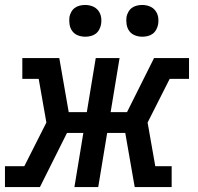

<svg xmlns="http://www.w3.org/2000/svg" viewBox="-29 -754 799 774"><path d="M132 0H-9V-84H69L158 -260L127 -436H61V-520H210L248 -302H321L357 -520H453L417 -302H483L592 -520H733V-436H655L566 -260L597 -84H663V0H514L476 -218H403L367 0H271L307 -218H241ZM545 -606Q529 -606 515 -611.5Q501 -617 492.5 -628.5Q484 -640 481.5 -655Q479 -670 481 -686Q483 -696 488.5 -706Q494 -716 503 -722.5Q512 -729 523 -731.5Q534 -734 544 -734Q560 -734 574 -728.5Q588 -723 597 -711.5Q606 -700 608.5 -685Q611 -670 608 -654Q606 -644 600.5 -634Q595 -624 586 -617.5Q577 -611 566 -608.5Q555 -606 545 -606ZM315 -606Q299 -606 285 -611.5Q271 -617 262.5 -628.5Q254 -640 251.5 -655Q249 -670 251 -686Q253 -696 258.5 -706Q264 -716 273 -722.5Q282 -729 293 -731.5Q304 -734 314 -734Q330 -734 344 -728.5Q358 -723 367 -711.5Q376 -700 378.5 -685Q381 -670 378 -654Q376 -644 370.5 -634Q365 -624 356 -617.5Q347 -611 336 -608.5Q325 -606 315 -606Z"/></svg>

Font: Iosevka Etoile Medium
Style: Italic
Weight: 500
Italic angle: -9°
Designer: Belleve Invis
Foundry: Belleve Invis
Version: Version 22.1.2; ttfautohint (v1.8.4)